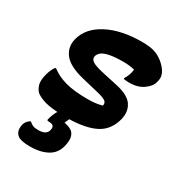

<svg xmlns="http://www.w3.org/2000/svg" viewBox="-187 -676 974 1047"><g transform="rotate(30 300.0 -152.0)"><path d="M403 -552Q459 -552 491.5 -539Q524 -526 551 -499Q593 -457 585 -417L582 -404Q575 -374 540 -349Q505 -324 451 -324Q434 -324 416 -327V-333Q436 -364 439 -399Q423 -403 405.5 -405Q388 -407 370 -407Q313 -407 280.5 -400Q248 -393 234.5 -381.5Q221 -370 217 -356Q212 -337 230.5 -324Q249 -311 309 -298L396 -279Q476 -262 502 -223Q528 -184 515 -131Q495 -55 435 -23Q375 9 268 12Q265 19 262.5 25.5Q260 32 258 35L256 41Q300 49 315 70.5Q330 92 325 127Q317 192 272 220Q227 248 156 248Q95 248 75 229Q55 210 59 177Q62 147 89 128H95Q105 138 117.5 143Q130 148 151 148Q207 148 211 107Q213 92 205 85.5Q197 79 176 79Q165 79 168 70Q170 60 176.5 42.5Q183 25 192 10Q129 6 96.5 -7Q64 -20 53 -31Q40 -44 32.5 -68.5Q25 -93 37 -138Q42 -155 48 -168Q54 -181 62 -192H68Q106 -163 159.5 -148Q213 -133 301 -133Q351 -133 390 -144Q395 -163 381 -173Q367 -183 330 -192L222 -218Q128 -241 95.5 -285Q63 -329 78 -384Q99 -462 186 -507Q273 -552 403 -552Z"/></g></svg>

Font: Recursive Mn Csl St XBd
Style: Italic
Weight: 800
Italic angle: -15°
Monospace: yes
Version: Version 1.079;hotconv 1.0.112;makeotfexe 2.5.65598; ttfautoh